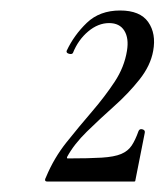

<svg xmlns="http://www.w3.org/2000/svg" viewBox="-20 -749 314 366"><path d="M70 -403Q63 -403 68 -412Q83 -448 107 -478Q131 -508 155.5 -536.5Q180 -565 198.5 -593Q217 -621 222 -652Q226 -676 217 -690.5Q208 -705 188 -705Q167 -705 148 -689Q129 -673 119 -648Q117 -645 111.5 -646.5Q106 -648 107 -652Q121 -682 145.5 -705.5Q170 -729 209 -729Q247 -729 262.5 -707Q278 -685 272 -652Q267 -624 246 -597.5Q225 -571 197.5 -546.5Q170 -522 145.5 -498Q121 -474 108 -450Q107 -447 109 -447Q150 -447 174 -448.5Q198 -450 211 -455.5Q224 -461 231 -471.5Q238 -482 244 -499Q246 -504 251.5 -502.5Q257 -501 256 -496L238 -405Q238 -403 236 -403Q199 -403 153.5 -403Q108 -403 70 -403Z"/></svg>

Font: Cormorant Infant Light Medium
Style: Italic
Weight: 500
Italic angle: -10°
Version: Version 4.001